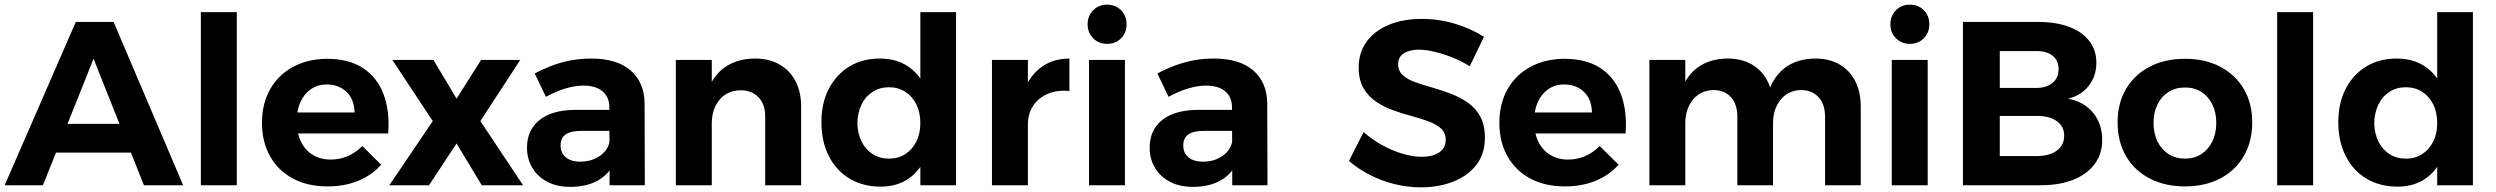

<svg xmlns="http://www.w3.org/2000/svg" viewBox="-23 -794 10700 823"><path d="M302 -700H464L762 0H594L378 -542L161 0H-3ZM167 -263H580V-140H167Z M838 -742H992V0H838Z M1497 -312Q1496 -349 1481.5 -375.5Q1467 -402 1440 -417Q1413 -432 1378 -432Q1339 -432 1310 -412Q1281 -392 1265 -357Q1249 -322 1249 -276Q1249 -224 1267 -187Q1285 -150 1318 -130Q1351 -110 1394 -110Q1472 -110 1530 -168L1611 -88Q1571 -43 1512.5 -19Q1454 5 1381 5Q1295 5 1232 -29Q1169 -63 1134.5 -124.5Q1100 -186 1100 -267Q1100 -350 1135 -411.5Q1170 -473 1232.5 -507Q1295 -541 1377 -542Q1472 -542 1532.5 -502.5Q1593 -463 1620.5 -391.5Q1648 -320 1641 -222H1227V-312Z M1659 -537H1835L1934 -371L2039 -537H2207L2036 -275L2219 0H2042L1934 -179L1816 0H1646L1832 -275Z M2468 -233Q2424 -233 2402 -218Q2380 -203 2380 -170Q2380 -138 2402.5 -119.5Q2425 -101 2464 -101Q2498 -101 2524.5 -112.5Q2551 -124 2568.5 -143.5Q2586 -163 2590 -189L2613 -103Q2590 -49 2541 -21Q2492 7 2421 7Q2364 7 2322.5 -15Q2281 -37 2258.5 -75Q2236 -113 2236 -161Q2236 -236 2289 -279Q2342 -322 2441 -323H2605V-233ZM2589 -333Q2589 -377 2560.5 -402Q2532 -427 2477 -427Q2441 -427 2400 -414.5Q2359 -402 2317 -379L2269 -479Q2309 -500 2347 -514Q2385 -528 2425 -535.5Q2465 -543 2512 -543Q2621 -543 2680 -492Q2739 -441 2740 -351L2741 0H2590Z M3257 -294Q3257 -347 3228.5 -377Q3200 -407 3151 -407Q3094 -406 3061 -366Q3028 -326 3028 -265H2989Q2989 -359 3016.5 -420.5Q3044 -482 3094.5 -512.5Q3145 -543 3214 -543Q3274 -543 3318.5 -517.5Q3363 -492 3387 -446Q3411 -400 3411 -337V0H3257ZM2874 -537H3028V0H2874Z M3748 -543Q3819 -543 3869 -509.5Q3919 -476 3946 -415Q3973 -354 3973 -270Q3973 -185 3946.5 -123Q3920 -61 3870.5 -27.5Q3821 6 3752 6Q3676 6 3618.5 -28.5Q3561 -63 3529.5 -125.5Q3498 -188 3498 -271Q3498 -352 3529.5 -413Q3561 -474 3617 -508.5Q3673 -543 3748 -543ZM3788 -420Q3748 -420 3717.5 -400.5Q3687 -381 3670 -346Q3653 -311 3652 -266Q3653 -222 3670 -187.5Q3687 -153 3717.5 -133.5Q3748 -114 3788 -114Q3827 -114 3857.5 -133.5Q3888 -153 3905 -187.5Q3922 -222 3922 -266Q3922 -312 3905 -346.5Q3888 -381 3857.5 -400.5Q3827 -420 3788 -420ZM3922 -742H4075V0H3922Z M4561 -404Q4507 -409 4466.5 -391Q4426 -373 4404.5 -339Q4383 -305 4383 -258L4344 -265Q4344 -353 4370.5 -415Q4397 -477 4446 -510Q4495 -543 4561 -543ZM4229 -537H4383V0H4229Z M4645 -537H4799V0H4645ZM4722 -774Q4759 -774 4782.5 -750Q4806 -726 4806 -690Q4806 -654 4782.5 -630Q4759 -606 4722 -606Q4687 -606 4663 -630Q4639 -654 4639 -690Q4639 -726 4663 -750Q4687 -774 4722 -774Z M5137 -233Q5093 -233 5071 -218Q5049 -203 5049 -170Q5049 -138 5071.5 -119.5Q5094 -101 5133 -101Q5167 -101 5193.5 -112.5Q5220 -124 5237.5 -143.5Q5255 -163 5259 -189L5282 -103Q5259 -49 5210 -21Q5161 7 5090 7Q5033 7 4991.5 -15Q4950 -37 4927.5 -75Q4905 -113 4905 -161Q4905 -236 4958 -279Q5011 -322 5110 -323H5274V-233ZM5258 -333Q5258 -377 5229.5 -402Q5201 -427 5146 -427Q5110 -427 5069 -414.5Q5028 -402 4986 -379L4938 -479Q4978 -500 5016 -514Q5054 -528 5094 -535.5Q5134 -543 5181 -543Q5290 -543 5349 -492Q5408 -441 5409 -351L5410 0H5259Z M6277 -510Q6240 -533 6200.5 -548.5Q6161 -564 6124.5 -572.5Q6088 -581 6059 -581Q6019 -581 5994.5 -565.5Q5970 -550 5970 -519Q5970 -490 5990.5 -471.5Q6011 -453 6044 -441.5Q6077 -430 6117 -418.5Q6157 -407 6196.5 -392Q6236 -377 6269.5 -353.5Q6303 -330 6322.5 -293.5Q6342 -257 6342 -203Q6342 -135 6306 -88Q6270 -41 6207.5 -16Q6145 9 6068 9Q6010 9 5954 -5Q5898 -19 5848.5 -44.5Q5799 -70 5759 -104L5822 -228Q5858 -196 5901.5 -172Q5945 -148 5989 -135Q6033 -122 6070 -122Q6119 -122 6146.5 -141Q6174 -160 6174 -195Q6174 -225 6154 -243Q6134 -261 6101 -273.5Q6068 -286 6028 -296.5Q5988 -307 5948 -321.5Q5908 -336 5875 -358.5Q5842 -381 5821.5 -416Q5801 -451 5801 -505Q5801 -569 5835 -615.5Q5869 -662 5930 -687.5Q5991 -713 6072 -713Q6146 -713 6216 -691.5Q6286 -670 6338 -636Z M6801 -312Q6800 -349 6785.5 -375.5Q6771 -402 6744 -417Q6717 -432 6682 -432Q6643 -432 6614 -412Q6585 -392 6569 -357Q6553 -322 6553 -276Q6553 -224 6571 -187Q6589 -150 6622 -130Q6655 -110 6698 -110Q6776 -110 6834 -168L6915 -88Q6875 -43 6816.5 -19Q6758 5 6685 5Q6599 5 6536 -29Q6473 -63 6438.5 -124.5Q6404 -186 6404 -267Q6404 -350 6439 -411.5Q6474 -473 6536.5 -507Q6599 -541 6681 -542Q6776 -542 6836.5 -502.5Q6897 -463 6924.5 -391.5Q6952 -320 6945 -222H6531V-312Z M7424 -294Q7424 -347 7396.5 -377.5Q7369 -408 7321 -408Q7265 -406 7233 -366Q7201 -326 7201 -265H7162Q7162 -359 7189 -420.5Q7216 -482 7265.5 -512.5Q7315 -543 7383 -543Q7443 -543 7486.5 -517.5Q7530 -492 7553.5 -446Q7577 -400 7577 -337V0H7424ZM7800 -294Q7800 -347 7772 -377.5Q7744 -408 7696 -408Q7641 -406 7609 -366Q7577 -326 7577 -265H7538Q7538 -359 7565 -420.5Q7592 -482 7641.5 -512.5Q7691 -543 7759 -543Q7819 -543 7862.5 -517.5Q7906 -492 7929.5 -446Q7953 -400 7953 -337V0H7800ZM7047 -537H7201V0H7047Z M8086 -537H8240V0H8086ZM8163 -774Q8200 -774 8223.5 -750Q8247 -726 8247 -690Q8247 -654 8223.5 -630Q8200 -606 8163 -606Q8128 -606 8104 -630Q8080 -654 8080 -690Q8080 -726 8104 -750Q8128 -774 8163 -774Z M8713 -700Q8790 -700 8846 -679Q8902 -658 8932.5 -618.5Q8963 -579 8963 -525Q8963 -468 8930.5 -426.5Q8898 -385 8842 -371Q8910 -358 8949 -310.5Q8988 -263 8988 -194Q8988 -134 8955.5 -90.5Q8923 -47 8864 -23.5Q8805 0 8724 0H8391V-700ZM8705 -417Q8749 -417 8775 -438.5Q8801 -460 8801 -498Q8801 -535 8775 -555.5Q8749 -576 8705 -575H8549V-417ZM8705 -125Q8761 -125 8793 -148Q8825 -171 8825 -213Q8825 -252 8793 -275Q8761 -298 8705 -297H8549V-125Z M9343 -542Q9429 -542 9494 -508Q9559 -474 9595 -412.5Q9631 -351 9631 -269Q9631 -187 9595 -125Q9559 -63 9494 -29Q9429 5 9343 5Q9257 5 9191.5 -29Q9126 -63 9090 -125Q9054 -187 9054 -269Q9054 -351 9090 -412.5Q9126 -474 9191.5 -508Q9257 -542 9343 -542ZM9343 -419Q9303 -419 9272.5 -400Q9242 -381 9225 -346.5Q9208 -312 9208 -267Q9208 -222 9225 -187.5Q9242 -153 9272.5 -133.5Q9303 -114 9343 -114Q9383 -114 9413 -133.5Q9443 -153 9460 -187.5Q9477 -222 9477 -267Q9477 -312 9460 -346.5Q9443 -381 9413 -400Q9383 -419 9343 -419Z M9738 -742H9892V0H9738Z M10250 -543Q10321 -543 10371 -509.5Q10421 -476 10448 -415Q10475 -354 10475 -270Q10475 -185 10448.5 -123Q10422 -61 10372.5 -27.5Q10323 6 10254 6Q10178 6 10120.5 -28.5Q10063 -63 10031.5 -125.5Q10000 -188 10000 -271Q10000 -352 10031.5 -413Q10063 -474 10119 -508.5Q10175 -543 10250 -543ZM10290 -420Q10250 -420 10219.5 -400.5Q10189 -381 10172 -346Q10155 -311 10154 -266Q10155 -222 10172 -187.5Q10189 -153 10219.5 -133.5Q10250 -114 10290 -114Q10329 -114 10359.5 -133.5Q10390 -153 10407 -187.5Q10424 -222 10424 -266Q10424 -312 10407 -346.5Q10390 -381 10359.5 -400.5Q10329 -420 10290 -420ZM10424 -742H10577V0H10424Z"/></svg>

Font: Alexandria SemiBold
Style: Regular
Weight: 600
Designer: Mohamed Gaber
Foundry: Kief Type Foundry
Version: Version 5.100